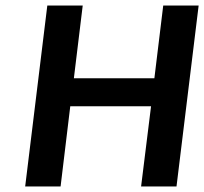

<svg xmlns="http://www.w3.org/2000/svg" viewBox="-20 -674 738 694"><path d="M71 0H199L234 -290H526L490 0H618L698 -654H570L538 -391H247L279 -654H151Z"/></svg>

Font: Falling Sky
Style: ExtObl
Weight: 400
Designer: Paul D. Hunt
Foundry: Adobe Systems Incorporated
Version: Version 1.02